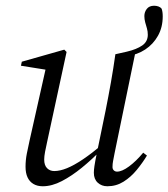

<svg xmlns="http://www.w3.org/2000/svg" viewBox="-20 -637 587 669"><path d="M129 12Q110 12 96.5 4Q83 -4 76 -19Q69 -34 69 -56Q69 -79 73.5 -102Q78 -125 83 -147L140 -401L153 -392L53 -408L56 -422L204 -464L212 -456L151 -174Q148 -159 144 -141.5Q140 -124 137 -108Q134 -92 134 -81Q134 -61 144 -51Q154 -41 169 -41Q189 -41 213.5 -51Q238 -61 268.5 -81.5Q299 -102 336 -133L338 -114H332Q300 -81 265 -52.5Q230 -24 195.5 -6Q161 12 129 12ZM354 12Q334 12 320.5 -0.5Q307 -13 307 -35Q307 -44 309 -58Q311 -72 318 -107L319 -111L348 -252Q358 -302 366.5 -350Q375 -398 382 -448L422 -457Q456 -465 475.5 -478.5Q495 -492 495 -516Q495 -528 492 -538Q489 -548 486 -559Q483 -570 483 -581Q483 -595 491.5 -606Q500 -617 517 -617Q525 -617 532 -614.5Q539 -612 543 -607Q545 -602 546 -595Q547 -588 547 -580Q547 -542 530.5 -512.5Q514 -483 486 -464.5Q458 -446 421 -441L452 -456L379 -102Q376 -86 374 -76Q372 -66 372 -55Q372 -48 376.5 -43.5Q381 -39 388 -39Q405 -39 429.5 -57Q454 -75 479 -105L492 -95Q477 -70 456.5 -45Q436 -20 410.5 -4Q385 12 354 12Z"/></svg>

Font: Source Serif 4 60pt
Style: Italic
Weight: 400
Italic angle: -12°
Version: Version 4.004;hotconv 1.0.116;makeotfexe 2.5.65601